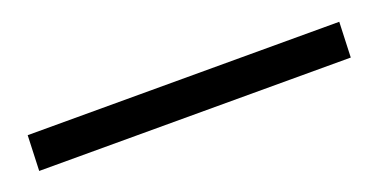

<svg xmlns="http://www.w3.org/2000/svg" viewBox="-20 -66 536 271"><g transform="rotate(-20 248.5 69.5)"><path d="M12 96 14 43H482L480 96Z"/></g></svg>

Font: Literata 36pt Light
Style: Italic
Weight: 300
Italic angle: -2°
Designer: Latin by Veronika Burian and Jose Scaglione. Greek by Irene Vlachou. Cyrillic by Vera Evstafieva
Foundry: TypeTogether
Version: Version 3.002